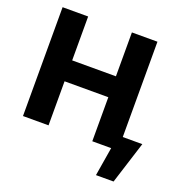

<svg xmlns="http://www.w3.org/2000/svg" viewBox="-154 -846 1129 1172"><g transform="rotate(20 410.5 -260.0)"><path d="M53.7 -707H219.7V-421.9H503.9V-707H669.9V-87.9H796.9L710 186.5H595.7L626.5 0H503.9V-286.1H219.7V0H53.7Z"/></g></svg>

Font: Pretendard Std ExtraBold
Style: Regular
Weight: 800
Designer: Base glyphs from Inter by Rasmus Andersson; Hangeul glyphs from Noto Sans CJK(Source Han Sans) by Jang Soo-young and Kan
Foundry: Kil Hyung-jin
Version: Version 1.309